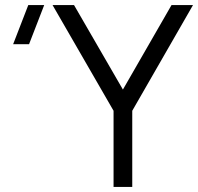

<svg xmlns="http://www.w3.org/2000/svg" viewBox="-20 -740 784 760"><path d="M429.5 0H503.5V-301.5L744 -720H659L466.5 -385.5L273 -720H188L429.5 -301.5ZM32 -565H95L155 -720H92Z"/></svg>

Font: Eudonet
Style: Regular
Weight: 400
Designer: Mikhail Sharanda
Foundry: Mikhail Sharanda
Version: Version 4.503;Glyphs 3.1.2 (3151)